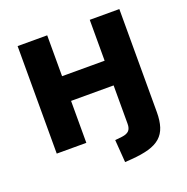

<svg xmlns="http://www.w3.org/2000/svg" viewBox="-154 -848 1150 1183"><g transform="rotate(-20 421.0 -256.0)"><path d="M466 193 455 45 502 40Q533 36 547 21.5Q561 7 561 -23V-275H282V0H88V-705H282V-437H561V-705H755V-29Q755 27 742 67Q729 107 700 132.5Q671 158 624 171.5Q577 185 510 190Z"/></g></svg>

Font: Nunito Sans 6pt Black
Style: Regular
Weight: 900
Version: Version 3.101;gftools[0.9.27]